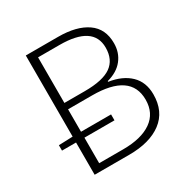

<svg xmlns="http://www.w3.org/2000/svg" viewBox="-153 -789 893 919"><g transform="rotate(-30 294.0 -329.5)"><path d="M157.2 -37.1H290Q390.6 -37.1 446.3 -76.2Q502 -115.2 502 -189.5Q502 -335 290 -335H157.2V-210.9H323.2V-178.2H157.2ZM157.2 -370.1H270Q370.1 -370.1 415.5 -402.3Q460.9 -434.6 460.9 -501Q460.9 -622.1 275.9 -622.1H157.2ZM110.8 0V-178.2H33.2V-208L110.8 -210.9V-659.2H289.1Q391.1 -659.2 448.7 -619.1Q506.3 -579.1 505.9 -499Q505.9 -447.3 476.1 -409.7Q446.3 -372.1 389.2 -356.9V-353Q462.9 -341.8 504.9 -301.3Q546.9 -260.7 546.9 -192.9Q546.9 -98.6 481.4 -49.3Q416 0 301.8 0Z"/></g></svg>

Font: SourceSansPro-Light
Style: Regular
Weight: 300
Designer: Paul D. Hunt
Foundry: Adobe Systems Incorporated
Version: Version 2.020;PS 2.0;hotconv 1.0.86;makeotf.lib2.5.63406